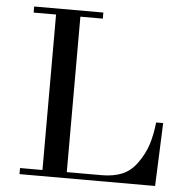

<svg xmlns="http://www.w3.org/2000/svg" viewBox="-51 -750 774 799"><g transform="rotate(5 336.0 -350.0)"><path d="M59.6 0V-25.4H153.3V-674.8H59.6V-700.2H348.6V-674.8H254.9V-25.4H400.4Q450.2 -25.4 486.3 -40.5Q522.5 -55.7 548.8 -92.8Q576.7 -132.3 589.1 -171.9Q601.6 -211.4 607.4 -263.7H636.7L626 0Z"/></g></svg>

Font: Theano Didot
Style: Regular
Weight: 400
Designer: Alexey Kryukov
Version: Version 2.0